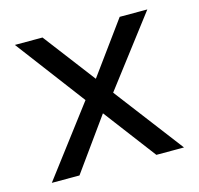

<svg xmlns="http://www.w3.org/2000/svg" viewBox="-78 -562 668 644"><g transform="rotate(-15 256.0 -239.5)"><path d="M26 0 207 -239 26 -479H122L259 -299L390 -479H486L303 -239L485 0H389L252 -181L122 0Z"/></g></svg>

Font: Karmilla
Style: Regular
Weight: 400
Designer: Jonathan Pinhorn
Version: Version 1.000